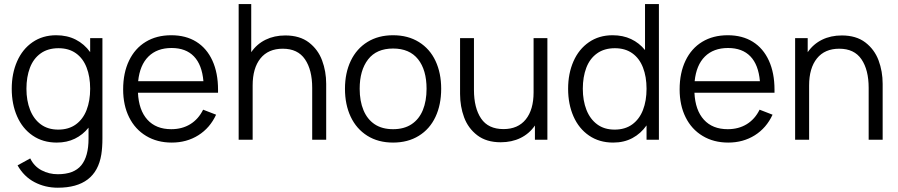

<svg xmlns="http://www.w3.org/2000/svg" viewBox="-20 -668 4294 918"><path d="M258.3 -48.3Q308.6 -48.3 342.8 -73.2Q377 -98.1 394 -142.1Q411.1 -186 411.1 -243.7Q411.1 -301.3 394 -345.2Q377 -389.2 343 -413.3Q309.1 -437.5 259.8 -437.5Q209 -437.5 174.3 -412.6Q139.6 -387.7 123 -343.8Q106.4 -299.8 106.4 -243.7Q106.4 -187 123.8 -142.8Q141.1 -98.6 175 -73.5Q209 -48.3 258.3 -48.3ZM411.1 -485.8H469.7V-6.8Q469.7 37.6 464.4 70.8Q438.5 229.5 256.3 229.5Q195.8 229.5 145 202.9Q94.2 176.3 64 122.6L124.5 89.4Q143.1 127.4 178.7 146.2Q214.4 165 256.3 165Q333.5 165 368.4 122.6Q403.3 80.1 403.3 -4.9Q403.3 -6.3 403.3 -7.3V-57.6Q376 -23.4 337.9 -4.9Q299.8 13.7 251.5 13.7Q185.1 13.7 136.2 -19.8Q87.4 -53.2 61.8 -111.6Q36.1 -169.9 36.1 -243.7Q36.1 -316.4 61.8 -374.8Q87.4 -433.1 135.7 -466.3Q184.1 -499.5 248.5 -499.5Q301.3 -499.5 342.3 -478.5Q383.3 -457.5 411.1 -418.9Z M800.3 -438.5Q731 -438.5 689.7 -397.7Q648.4 -356.9 640.6 -279.8H952.6Q945.8 -358.4 907.2 -398.4Q868.7 -438.5 800.3 -438.5ZM639.6 -224.6Q643.6 -141.1 684.8 -95.7Q726.1 -50.3 798.8 -50.3Q850.6 -50.3 889.6 -74.2Q928.7 -98.1 951.2 -143.6L1013.2 -119.6Q983.9 -56.2 928.2 -21.2Q872.6 13.7 801.3 13.7Q731.4 13.7 678.7 -18.1Q626 -49.8 597.4 -107.2Q568.8 -164.6 568.8 -240.7Q568.8 -319.3 596.9 -377.9Q625 -436.5 676.8 -468Q728.5 -499.5 798.8 -499.5Q868.7 -499.5 918.7 -468.3Q968.8 -437 995.6 -378.2Q1022.5 -319.3 1022.5 -238.8V-224.6Z M1344.2 -498.5Q1413.1 -498.5 1456.8 -465.1Q1500.5 -431.6 1520 -379.2Q1539.6 -326.7 1539.6 -267.1V0H1472.7V-248Q1472.7 -334 1438.2 -384.5Q1403.8 -435.1 1332 -435.1Q1262.7 -435.1 1225.3 -388.7Q1188 -342.3 1188 -259.3V0H1121.1V-648.4H1181.2V-418.5Q1208 -457.5 1249.8 -478Q1291.5 -498.5 1344.2 -498.5Z M1859.4 -50.3Q1912.1 -50.3 1948 -74.2Q1983.9 -98.1 2001.7 -141.6Q2019.5 -185.1 2019.5 -243.7Q2019.5 -333.5 1978.8 -384.8Q1938 -436 1859.4 -436Q1780.3 -436 1740 -384Q1699.7 -332 1699.7 -243.7Q1699.7 -184.6 1718 -140.9Q1736.3 -97.2 1771.7 -73.7Q1807.1 -50.3 1859.4 -50.3ZM1859.4 13.7Q1788.1 13.7 1736.1 -19Q1684.1 -51.8 1656.7 -109.9Q1629.4 -168 1629.4 -243.7Q1629.4 -319.3 1657.2 -377.4Q1685.1 -435.5 1737.1 -467.5Q1789.1 -499.5 1859.4 -499.5Q1930.7 -499.5 1982.9 -467Q2035.2 -434.6 2062.3 -376.7Q2089.4 -318.8 2089.4 -243.7Q2089.4 -167 2062 -108.9Q2034.7 -50.8 1982.4 -18.6Q1930.2 13.7 1859.4 13.7Z M2531.2 -485.8H2597.2V0H2537.6V-67.9Q2510.7 -28.8 2468.8 -8.3Q2426.8 12.2 2374 12.2Q2305.7 12.2 2262 -21.2Q2218.3 -54.7 2199 -106.9Q2179.7 -159.2 2179.7 -218.8V-485.8H2246.1V-238.3Q2246.1 -151.9 2280.3 -101.3Q2314.5 -50.8 2387.2 -50.8Q2456.5 -50.8 2493.9 -97.2Q2531.2 -143.6 2531.2 -226.6Z M2918.5 -48.3Q2968.8 -48.3 3002.9 -73.2Q3037.1 -98.1 3054.2 -142.1Q3071.3 -186 3071.3 -243.7Q3071.3 -301.3 3054.2 -345.2Q3037.1 -389.2 3003.2 -413.3Q2969.2 -437.5 2919.9 -437.5Q2869.1 -437.5 2834.5 -412.6Q2799.8 -387.7 2783.2 -343.8Q2766.6 -299.8 2766.6 -243.7Q2766.6 -187 2783.9 -142.8Q2801.3 -98.6 2835.2 -73.5Q2869.1 -48.3 2918.5 -48.3ZM3064 -648.4H3130.4V0H3071.3V-68.4Q3043.9 -29.3 3003.7 -7.8Q2963.4 13.7 2911.6 13.7Q2845.2 13.7 2796.4 -19.8Q2747.6 -53.2 2721.9 -111.6Q2696.3 -169.9 2696.3 -243.7Q2696.3 -316.4 2721.9 -374.8Q2747.6 -433.1 2795.9 -466.3Q2844.2 -499.5 2908.7 -499.5Q2958.5 -499.5 2997.3 -481.2Q3036.1 -462.9 3064 -428.7Z M3460.9 -438.5Q3391.6 -438.5 3350.3 -397.7Q3309.1 -356.9 3301.3 -279.8H3613.3Q3606.4 -358.4 3567.9 -398.4Q3529.3 -438.5 3460.9 -438.5ZM3300.3 -224.6Q3304.2 -141.1 3345.5 -95.7Q3386.7 -50.3 3459.5 -50.3Q3511.2 -50.3 3550.3 -74.2Q3589.4 -98.1 3611.8 -143.6L3673.8 -119.6Q3644.5 -56.2 3588.9 -21.2Q3533.2 13.7 3461.9 13.7Q3392.1 13.7 3339.4 -18.1Q3286.6 -49.8 3258.1 -107.2Q3229.5 -164.6 3229.5 -240.7Q3229.5 -319.3 3257.6 -377.9Q3285.6 -436.5 3337.4 -468Q3389.2 -499.5 3459.5 -499.5Q3529.3 -499.5 3579.3 -468.3Q3629.4 -437 3656.2 -378.2Q3683.1 -319.3 3683.1 -238.8V-224.6Z M4004.9 -498.5Q4073.7 -498.5 4117.4 -465.1Q4161.1 -431.6 4180.7 -379.2Q4200.2 -326.7 4200.2 -267.1V0H4133.3V-248Q4133.3 -334 4098.9 -384.5Q4064.5 -435.1 3992.7 -435.1Q3923.3 -435.1 3886 -388.7Q3848.6 -342.3 3848.6 -259.3V0H3781.7V-485.8H3841.8V-418.5Q3868.7 -457.5 3910.4 -478Q3952.1 -498.5 4004.9 -498.5Z"/></svg>

Font: Potro Sans Bangla
Style: Regular
Weight: 400
Designer: Jayed Ahsan Saad
Foundry: Codepotro
Version: Potro Sans Bangla; Version 0.905